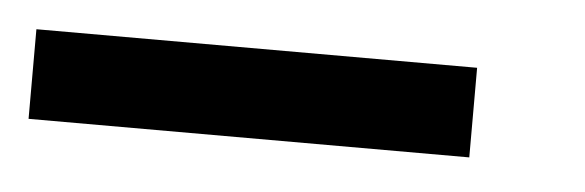

<svg xmlns="http://www.w3.org/2000/svg" viewBox="-24 -265 445 146"><g transform="rotate(5 198.5 -192.0)"><path d="M0 -157.2V-225.6H336.4V-157.2Z"/></g></svg>

Font: Gasq
Style: Regular
Weight: 400
Designer: Husham Jawad
Version: Version 1.00;December 29, 2020;FontCreator 13.0.0.2683 32-bi